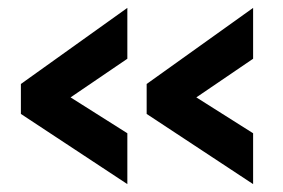

<svg xmlns="http://www.w3.org/2000/svg" viewBox="-20 -506 719 487"><path d="M33 -293V-217L303 -39V-168L159 -259L303 -357V-486ZM352 -293V-217L622 -39V-168L478 -259L622 -357V-486Z"/></svg>

Font: FIGSv2-sans-serif ExtraBold
Style: Regular
Weight: 800
Designer: Matt McInerney, Pablo Impallari, Rodrigo Fuenzalida,Mirko Velimirovic
Foundry: Matt McInerney, Pablo Impallari, Rodrigo Fuenzalida
Version: Version 4.021;hotconv 1.0.109;makeotfexe 2.5.65596